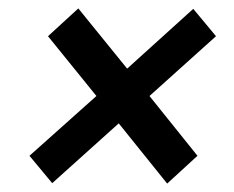

<svg xmlns="http://www.w3.org/2000/svg" viewBox="-20 -578 556 456"><path d="M104 -143 50 -208 209 -350 94 -492 166 -558 282 -415 439 -557 493 -492 335 -350 449 -208 377 -142 262 -285Z"/></svg>

Font: Bitter SemiBold
Style: Italic
Weight: 600
Italic angle: -9°
Designer: Sol Matas, and Bitter project Authors
Foundry: Sol Matas
Version: Version 2.001